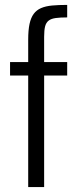

<svg xmlns="http://www.w3.org/2000/svg" viewBox="-20 -763 317 783"><path d="M95 0V-455H21V-510H95V-601Q95 -640 100.5 -665.5Q106 -691 117.5 -706.5Q129 -722 147.5 -730Q166 -738 192.5 -740.5Q219 -743 254 -743V-692Q226 -692 207.5 -689.5Q189 -687 178.5 -679Q168 -671 164 -655.5Q160 -640 160 -613V-510H254V-455H160V0Z"/></svg>

Font: Saira Condensed
Style: Regular
Weight: 400
Width: 3
Designer: Hector Gatti with collaboration of the Omnibus-Type team
Foundry: Omnibus-Type
Version: Version 1.101